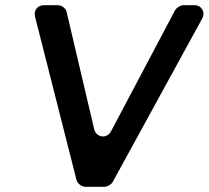

<svg xmlns="http://www.w3.org/2000/svg" viewBox="-20 -720 804 740"><path d="M414 -18 759 -648C773 -673 757 -700 729 -700H686C676 -700 660 -690 655 -681L408 -214C393 -184 351 -189 343 -222L237 -673C234 -688 218 -700 203 -700H149C125 -700 109 -680 115 -656L275 -26C279 -12 295 0 309 0H383C393 0 409 -9 414 -18Z"/></svg>

Font: Trueno
Style: RoundIt
Weight: 400
Designer: Julieta Ulanovsky, Jasper
Foundry: Julieta Ulanovsky, Cannot Into Space Fonts
Version: Version 3.001